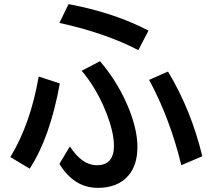

<svg xmlns="http://www.w3.org/2000/svg" viewBox="-20 -844 1040 923"><path d="M645 -603Q486.3 -685.5 265.6 -733.9L309.6 -824.2Q530.3 -782.7 693.8 -696.8ZM315.9 -140.1Q374.5 -49.8 445.3 -49.8Q527.8 -49.8 527.8 -143.1Q527.8 -212.4 485.4 -315.9Q441.4 -422.4 372.6 -503.9L460.9 -549.8Q554.2 -439.9 604 -310.1Q640.6 -214.4 640.6 -137.2Q640.6 -51.8 598.1 -1Q547.4 59.1 450.2 59.1Q335.9 59.1 265.6 -56.2ZM29.8 -88.9Q127 -249 166 -476.1L267.6 -442.9Q220.2 -181.6 122.6 -33.2ZM851.6 -49.8Q796.9 -275.4 696.8 -460L787.6 -500Q898.9 -315.4 952.6 -92.8Z"/></svg>

Font: FORM UDPGothic
Style: Bold
Weight: 700
Foundry: Pronama LLC
Version: Version 1.051